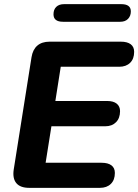

<svg xmlns="http://www.w3.org/2000/svg" viewBox="-20 -906 667 926"><path d="M121 0Q78 0 59 -22.5Q40 -45 46 -87L132 -630Q138 -667 160 -686Q182 -705 219 -705H563Q594 -705 610.5 -692.5Q627 -680 627 -656Q627 -622 607.5 -603Q588 -584 555 -584H273L247 -419H496Q527 -419 543 -406Q559 -393 559 -370Q559 -336 539.5 -316.5Q520 -297 488 -297H228L200 -121H470Q501 -121 517.5 -108.5Q534 -96 534 -72Q534 -38 514.5 -19Q495 0 462 0ZM284 -801Q238 -801 238 -837Q238 -860 251.5 -873Q265 -886 289 -886H565Q611 -886 611 -851Q611 -829 597.5 -815Q584 -801 560 -801Z"/></svg>

Font: Nunito ExtraLight ExtraBold
Style: Italic
Weight: 800
Italic angle: -9°
Version: Version 3.602